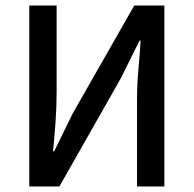

<svg xmlns="http://www.w3.org/2000/svg" viewBox="-20 -675 704 695"><path d="M86 0V-655H185V-343Q185 -290 181 -233Q177 -176 172 -127H176L243 -264L466 -655H575V0H476V-315Q476 -369 481 -423.5Q486 -478 489 -528H485L417 -391L195 0Z"/></svg>

Font: UmiuVSE Medium
Style: Regular
Weight: 500
Designer: Paul D. Hunt
Foundry: Adobe
Version: Version 3.046;September 5, 2023;FontCreator 14.0.0.2901 64-b